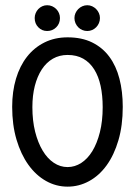

<svg xmlns="http://www.w3.org/2000/svg" viewBox="-20 -694 509 724"><path d="M442.9 -291Q442.9 -220.7 426.5 -165Q410.2 -109.4 382.1 -70.6Q354 -31.7 315.9 -11Q277.8 9.8 234.9 9.8Q191.4 9.8 153.3 -11.7Q115.2 -33.2 86.9 -72.8Q58.6 -112.3 42.2 -167.7Q25.9 -223.1 25.9 -291Q25.9 -349.1 40.3 -397.2Q54.7 -445.3 81.8 -480Q108.9 -514.6 147.7 -533.9Q186.5 -553.2 234.9 -553.2Q288.6 -553.2 327.6 -533.9Q366.7 -514.6 392.3 -480Q418 -445.3 430.4 -397.2Q442.9 -349.1 442.9 -291ZM367.2 -290Q367.2 -334 359.4 -370.1Q351.6 -406.2 335.2 -432.4Q318.8 -458.5 293.9 -472.7Q269 -486.8 234.9 -486.8Q204.1 -486.8 179.4 -472.7Q154.8 -458.5 137.7 -432.4Q120.6 -406.2 111.3 -370.1Q102.1 -334 102.1 -290Q102.1 -238.8 112.5 -197.3Q123 -155.8 140.9 -126Q158.7 -96.2 182.9 -80.1Q207 -64 234.9 -64Q262.2 -64 286.4 -79.6Q310.5 -95.2 328.4 -124.5Q346.2 -153.8 356.7 -195.6Q367.2 -237.3 367.2 -290ZM356.9 -626Q356.9 -615.7 353 -606.7Q349.1 -597.7 342.5 -591.1Q335.9 -584.5 327.4 -580.8Q318.8 -577.1 309.1 -577.1Q299.3 -577.1 290.5 -580.8Q281.7 -584.5 275.1 -591.1Q268.6 -597.7 264.6 -606.7Q260.7 -615.7 260.7 -626Q260.7 -635.7 264.6 -644.5Q268.6 -653.3 275.1 -659.9Q281.7 -666.5 290.5 -670.4Q299.3 -674.3 309.1 -674.3Q318.8 -674.3 327.4 -670.4Q335.9 -666.5 342.5 -659.9Q349.1 -653.3 353 -644.5Q356.9 -635.7 356.9 -626ZM206.1 -626Q206.1 -605 192.1 -591.1Q178.2 -577.1 157.7 -577.1Q138.2 -577.1 124.5 -591.1Q110.8 -605 110.8 -626Q110.8 -635.7 114.5 -644.5Q118.2 -653.3 124.5 -659.9Q130.9 -666.5 139.4 -670.4Q147.9 -674.3 157.7 -674.3Q168 -674.3 176.8 -670.4Q185.5 -666.5 192.1 -659.9Q198.7 -653.3 202.4 -644.5Q206.1 -635.7 206.1 -626Z"/></svg>

Font: Englebert
Style: Regular
Weight: 400
Designer: Astigmatic (AOETI)
Foundry: Astigmatic (AOETI)
Version: Version 1.000